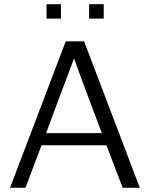

<svg xmlns="http://www.w3.org/2000/svg" viewBox="-20 -900 721 920"><path d="M203 -811V-880H272V-811ZM407 -811V-880H477V-811ZM28 0 295 -702H383L650 0H568L490 -204H179L102 0ZM201 -262H468Q357 -555 335 -620Q276 -466 201 -262Z"/></svg>

Font: Coval
Style: ExtraLight
Weight: 250
Foundry: Context Ltd
Version: Version 001.000